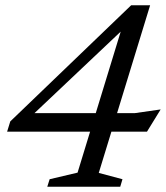

<svg xmlns="http://www.w3.org/2000/svg" viewBox="-20 -709 630 729"><path d="M449 -624 487.5 -635.5 85 -255 78 -279.5H492L590 -293.5L538 -209H7L19 -248L478 -689H550L355 -52.5L445 -28.5L436.5 0H159.5L168.5 -28.5L274.5 -53.5Z"/></svg>

Font: Newsreader
Style: Italic
Weight: 400
Italic angle: -17°
Designer: Hugues Gentile
Foundry: Production Type
Version: Version 1.003